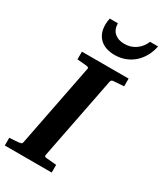

<svg xmlns="http://www.w3.org/2000/svg" viewBox="-238 -992 913 1075"><g transform="rotate(30 218.0 -454.5)"><path d="M329.1 -616.2Q321.3 -615.2 318.4 -611.1Q315.4 -606.9 314 -600.1L210 -69.8Q208.5 -61.5 211.9 -58.8Q215.3 -56.2 225.1 -55.2Q234.4 -54.7 244.6 -53.7Q253.4 -52.7 264.6 -51.8Q275.9 -50.8 288.1 -49.8V0H-15.1V-49.8Q-3.9 -50.8 6.6 -51.3Q17.1 -51.8 25.4 -52.7Q35.2 -53.7 43.9 -54.2Q55.2 -55.2 60.3 -57.9Q65.4 -60.5 66.9 -70.8L170.9 -601.1Q173.3 -609.9 168 -612.5Q162.6 -615.2 152.8 -616.2Q144 -616.7 134.8 -617.7Q126.5 -618.7 116.2 -619.4Q106 -620.1 96.2 -621.1V-670.9H397.9V-621.1ZM450.7 -909.2Q443.8 -873.5 427.5 -843.8Q411.1 -814 387 -792.2Q362.8 -770.5 331.3 -758.3Q299.8 -746.1 262.7 -746.1Q233.4 -746.1 209.7 -753.9Q186 -761.7 169.2 -777.1Q152.3 -792.5 143.1 -814.9Q133.8 -837.4 133.8 -867.2Q133.8 -877.9 135 -888.4Q136.2 -898.9 138.7 -909.2H190.9Q191.9 -868.7 215.8 -847.9Q239.7 -827.1 278.8 -827.1Q320.3 -827.1 351.8 -849.1Q383.3 -871.1 398.9 -909.2Z"/></g></svg>

Font: Charis SIL Afr
Style: Bold Italic
Weight: 700
Italic angle: -11°
Foundry: SIL International
Version: Version 5.000